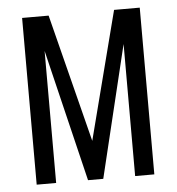

<svg xmlns="http://www.w3.org/2000/svg" viewBox="-46 -635 625 678"><g transform="rotate(-5 266.0 -295.5)"><path d="M57 0V-591H151L266 -137L383 -591H474V0H406V-468L293 0H239L126 -468V0Z"/></g></svg>

Font: Alumni Sans Medium
Style: Regular
Weight: 500
Designer: Robert E. Leuschke
Foundry: Robert E. Leuschke
Version: Version 1.018